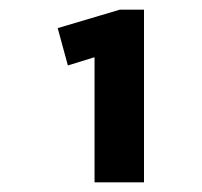

<svg xmlns="http://www.w3.org/2000/svg" viewBox="-20 -806 417 396"><path d="M277 -430H175V-688L120 -671L99 -748L227 -786H277Z"/></svg>

Font: Pathway Extreme 8pt Thin 12pt SemiBold
Style: Regular
Weight: 600
Version: Version 1.001;gftools[0.9.26]